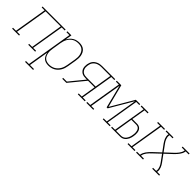

<svg xmlns="http://www.w3.org/2000/svg" viewBox="119 -1535 2738 2738"><g transform="rotate(45 1487.5 -166.5)"><path d="M-37 0V-18H24L106 -512H47V-530H512V-512H451L369 -18H428V0H288V-18H350L431 -512H126L44 -18H103V0Z M429 205V187H490L606 -512H547V-530H629L612 -430Q625 -455 643 -476Q661 -497 684.5 -511.5Q708 -526 734.5 -532Q761 -538 786 -538Q813 -538 838 -531Q863 -524 882 -508Q901 -492 912.5 -469.5Q924 -447 929 -422Q934 -397 932.5 -370Q931 -343 927 -317L905 -187Q901 -162 893.5 -137.5Q886 -113 872.5 -90Q859 -67 839.5 -47.5Q820 -28 796.5 -15.5Q773 -3 748 2.5Q723 8 698 8Q670 8 645 0.5Q620 -7 602 -24.5Q584 -42 573.5 -65.5Q563 -89 560 -115L510 187H591V205ZM697 -10Q720 -10 743 -15Q766 -20 787.5 -32Q809 -44 826.5 -62Q844 -80 856 -101Q868 -122 875 -144.5Q882 -167 886 -190L908 -320Q912 -344 913 -368Q914 -392 909.5 -415Q905 -438 894.5 -458.5Q884 -479 867 -493.5Q850 -508 827 -514Q804 -520 780 -520Q758 -520 735 -515Q712 -510 691.5 -498Q671 -486 654 -468Q637 -450 625.5 -429Q614 -408 607.5 -386Q601 -364 597 -341L576 -211Q572 -188 570.5 -164Q569 -140 573 -117Q577 -94 586 -73.5Q595 -53 611.5 -38Q628 -23 650.5 -16.5Q673 -10 697 -10Z M974 0V-18H1049L1231 -240H1207Q1186 -240 1166 -243.5Q1146 -247 1129.5 -256.5Q1113 -266 1100.5 -281Q1088 -296 1082 -314.5Q1076 -333 1075.5 -354Q1075 -375 1078 -395Q1082 -414 1088.5 -433Q1095 -452 1107 -468.5Q1119 -485 1136 -497Q1153 -509 1171.5 -516.5Q1190 -524 1209.5 -527Q1229 -530 1248 -530H1512V-512H1451L1369 -18H1428V0H1288V-18H1350L1386 -240H1254L1057 0ZM1207 -258H1389L1431 -512H1248Q1231 -512 1214 -509.5Q1197 -507 1180.5 -500.5Q1164 -494 1149 -483Q1134 -472 1123 -457.5Q1112 -443 1106 -426Q1100 -409 1098 -392Q1095 -375 1095 -357Q1095 -339 1100.5 -323Q1106 -307 1116 -294Q1126 -281 1140.5 -272.5Q1155 -264 1172 -261Q1189 -258 1207 -258Z M1460 0V-18H1521L1603 -512H1544V-530H1635L1724 -182L1928 -530H2016V-512H1954L1872 -18H1931V0H1791V-18H1853L1934 -507L1730 -159H1710L1622 -507L1541 -18H1600V0Z M2291 0V-18H2353L2434 -512H2376V-530H2516V-512H2454L2372 -18H2431V0ZM1960 0V-18H2021L2103 -512H2044V-530H2184V-512H2122L2087 -301H2182Q2201 -301 2218 -295Q2235 -289 2247 -277Q2259 -265 2265.5 -249Q2272 -233 2274.5 -215Q2277 -197 2276 -178.5Q2275 -160 2272 -142Q2269 -125 2264.5 -108Q2260 -91 2252 -75Q2244 -59 2232.5 -44.5Q2221 -30 2206 -19.5Q2191 -9 2174 -4.5Q2157 0 2140 0ZM2041 -18H2140Q2155 -18 2170 -22.5Q2185 -27 2197.5 -36.5Q2210 -46 2219.5 -59Q2229 -72 2235.5 -86Q2242 -100 2246 -115Q2250 -130 2252 -145Q2255 -160 2256 -175.5Q2257 -191 2255.5 -206Q2254 -221 2249 -235.5Q2244 -250 2235 -261Q2226 -272 2212 -277.5Q2198 -283 2182 -283H2084Z M2463 0V-18H2524L2526 -27Q2529 -45 2537 -62.5Q2545 -80 2556.5 -96Q2568 -112 2581 -127Q2594 -142 2608 -156Q2608 -156 2608 -156Q2608 -156 2608 -156H2609Q2610 -158 2612 -159.5Q2614 -161 2615 -163L2725 -266L2650 -368Q2640 -383 2630.5 -398.5Q2621 -414 2614.5 -430.5Q2608 -447 2604.5 -465.5Q2601 -484 2604 -504L2606 -512H2547V-530H2687V-512H2626L2624 -504Q2621 -486 2624 -469Q2627 -452 2633 -436.5Q2639 -421 2647.5 -406.5Q2656 -392 2666 -379L2739 -279L2847 -380Q2861 -393 2874 -407Q2887 -421 2898.5 -436.5Q2910 -452 2918.5 -469Q2927 -486 2930 -504L2931 -512H2872V-530H3012V-512H2951L2950 -504Q2947 -485 2938.5 -467.5Q2930 -450 2918.5 -434Q2907 -418 2894 -403Q2881 -388 2867 -374Q2867 -374 2867 -374Q2867 -374 2867 -374H2866Q2865 -372 2863.5 -370.5Q2862 -369 2860 -367L2750 -264L2825 -162Q2836 -147 2845 -131.5Q2854 -116 2860.5 -99.5Q2867 -83 2870.5 -64.5Q2874 -46 2871 -27L2869 -18H2928V0H2788V-18H2850L2851 -27Q2854 -44 2851 -61Q2848 -78 2842 -93.5Q2836 -109 2827.5 -123.5Q2819 -138 2809 -151L2736 -251L2629 -150Q2615 -137 2601.5 -123Q2588 -109 2576.5 -93.5Q2565 -78 2556.5 -61Q2548 -44 2545 -27L2544 -18H2603V0Z"/></g></svg>

Font: Iosevka Curly Slab ThObl
Style: Regular
Weight: 100
Italic angle: -9°
Monospace: yes
Designer: Belleve Invis
Foundry: Belleve Invis
Version: Version 11.0.0; ttfautohint (v1.8.3)